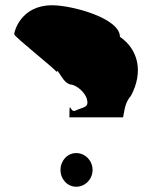

<svg xmlns="http://www.w3.org/2000/svg" viewBox="-20 -710 640 730"><path d="M34 -580C34 -570 195 -444 195 -436C200 -457 218 -388 254 -388C276 -382 302 -359 310 -335C320 -300 298 -304 268 -290C246 -276 244 -340 244 -264H448C456 -311 460 -324 478 -346C526 -436 506 -522 436 -570C436 -641 254 -690 178 -690C60 -690 34 -591 34 -580ZM210 -64C210 -29 236 0 270 0C304 0 332 -29 332 -64C332 -99 304 -128 270 -128C236 -128 210 -99 210 -64Z"/></svg>

Font: Ampere
Style: SC
Weight: 400
Version: Version 1